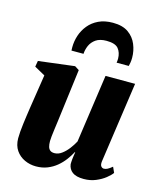

<svg xmlns="http://www.w3.org/2000/svg" viewBox="-121 -902 834 1000"><g transform="rotate(15 295.5 -402.0)"><path d="M168.5 11.5Q135.5 11.5 106.8 -1.8Q78 -15 60 -41Q42 -67 41.5 -106Q41.5 -122.5 43.2 -143Q45 -163.5 47.8 -186.2Q50.5 -209 54 -232Q57.5 -255 60.5 -276.5L88.5 -457.5L31 -489.5L36.5 -521.5L231 -545.5L254.5 -530.5L223.5 -287Q221 -265.5 217.8 -242.5Q214.5 -219.5 211.8 -198.2Q209 -177 207.2 -160.5Q205.5 -144 205.5 -135Q205.5 -116 209.2 -104Q213 -92 221.2 -86Q229.5 -80 244 -80Q264 -80 282.8 -93.8Q301.5 -107.5 317.5 -128.2Q333.5 -149 344.5 -170L397 -537.5H556.5L494 -102Q492 -84 498.2 -76.2Q504.5 -68.5 513.5 -68.5Q522.5 -68.5 532.5 -73.5Q542.5 -78.5 557.5 -91L571 -61Q561 -47 540.2 -30.5Q519.5 -14 490.2 -1.8Q461 10.5 425.5 10.5Q384.5 10.5 364.2 -4.8Q344 -20 340.5 -46.5Q340.5 -51 340.8 -58.2Q341 -65.5 342 -74.5Q343 -83.5 344.5 -93.5Q346 -103.5 347.5 -112.5L345.5 -113Q333.5 -90.5 317 -68.5Q300.5 -46.5 278.8 -28.5Q257 -10.5 229.5 0.5Q202 11.5 168.5 11.5ZM191.5 -619Q191.5 -623.5 191.2 -627.5Q191 -631.5 191 -637.5Q191 -669 201.2 -700.5Q211.5 -732 232.8 -758Q254 -784 286.5 -799.5Q319 -815 363.5 -815Q415.5 -815 446.8 -793Q478 -771 492.2 -736.5Q506.5 -702 506.5 -665Q506.5 -649.5 504.5 -638.5Q502.5 -627.5 500.5 -619H435Q435.5 -623.5 436.2 -628.8Q437 -634 437 -641Q436.5 -674 419.5 -694.8Q402.5 -715.5 355 -715.5Q319.5 -715.5 298.2 -700.8Q277 -686 267.2 -663.8Q257.5 -641.5 256.5 -619Z"/></g></svg>

Font: Merriweather 72pt Black
Style: Italic
Weight: 900
Italic angle: -7.8°
Version: Version 2.101